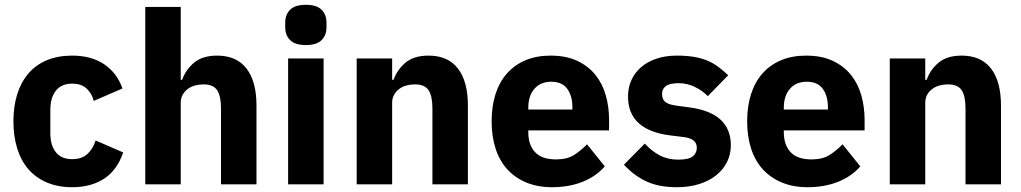

<svg xmlns="http://www.w3.org/2000/svg" viewBox="-20 -769 4259 801"><path d="M281 12Q222 12 176 -7.5Q130 -27 99 -62.5Q68 -98 52 -149Q36 -200 36 -263Q36 -326 52 -376.5Q68 -427 99 -463Q130 -499 176 -518Q222 -537 281 -537Q361 -537 414.5 -501Q468 -465 491 -400L371 -348Q364 -378 342 -399Q320 -420 281 -420Q236 -420 213 -390.5Q190 -361 190 -311V-213Q190 -163 213 -134Q236 -105 281 -105Q321 -105 344.5 -126.5Q368 -148 379 -183L494 -133Q468 -58 413.5 -23Q359 12 281 12Z M586 -740H734V-436H740Q754 -477 789 -507Q824 -537 886 -537Q967 -537 1008.5 -483Q1050 -429 1050 -329V0H902V-317Q902 -368 886 -392.5Q870 -417 829 -417Q811 -417 794 -412.5Q777 -408 763.5 -398Q750 -388 742 -373.5Q734 -359 734 -340V0H586Z M1256 -581Q1211 -581 1190.5 -601.5Q1170 -622 1170 -654V-676Q1170 -708 1190.5 -728.5Q1211 -749 1256 -749Q1301 -749 1321.5 -728.5Q1342 -708 1342 -676V-654Q1342 -622 1321.5 -601.5Q1301 -581 1256 -581ZM1182 -525H1330V0H1182Z M1468 0V-525H1616V-436H1622Q1636 -477 1671 -507Q1706 -537 1768 -537Q1849 -537 1890.5 -483Q1932 -429 1932 -329V0H1784V-317Q1784 -368 1768 -392.5Q1752 -417 1711 -417Q1693 -417 1676 -412.5Q1659 -408 1645.5 -398Q1632 -388 1624 -373.5Q1616 -359 1616 -340V0Z M2283 12Q2223 12 2176 -7.5Q2129 -27 2096.5 -62.5Q2064 -98 2047.5 -149Q2031 -200 2031 -263Q2031 -325 2047 -375.5Q2063 -426 2094.5 -462Q2126 -498 2172 -517.5Q2218 -537 2277 -537Q2342 -537 2388.5 -515Q2435 -493 2464.5 -456Q2494 -419 2507.5 -370.5Q2521 -322 2521 -269V-225H2184V-217Q2184 -165 2212 -134.5Q2240 -104 2300 -104Q2346 -104 2375 -122.5Q2404 -141 2429 -167L2503 -75Q2468 -34 2411.5 -11Q2355 12 2283 12ZM2280 -428Q2235 -428 2209.5 -398.5Q2184 -369 2184 -320V-312H2368V-321Q2368 -369 2346.5 -398.5Q2325 -428 2280 -428Z M2804 12Q2728 12 2676 -12.5Q2624 -37 2583 -82L2670 -170Q2698 -139 2732 -121Q2766 -103 2809 -103Q2853 -103 2870 -116.5Q2887 -130 2887 -153Q2887 -190 2834 -197L2777 -204Q2600 -226 2600 -366Q2600 -404 2614.5 -435.5Q2629 -467 2655.5 -489.5Q2682 -512 2719.5 -524.5Q2757 -537 2804 -537Q2845 -537 2876.5 -531.5Q2908 -526 2932.5 -515.5Q2957 -505 2977.5 -489.5Q2998 -474 3018 -455L2933 -368Q2908 -393 2876.5 -407.5Q2845 -422 2812 -422Q2774 -422 2758 -410Q2742 -398 2742 -378Q2742 -357 2753.5 -345.5Q2765 -334 2797 -329L2856 -321Q3029 -298 3029 -163Q3029 -125 3013 -93Q2997 -61 2967.5 -37.5Q2938 -14 2896.5 -1Q2855 12 2804 12Z M3349 12Q3289 12 3242 -7.5Q3195 -27 3162.5 -62.5Q3130 -98 3113.5 -149Q3097 -200 3097 -263Q3097 -325 3113 -375.5Q3129 -426 3160.5 -462Q3192 -498 3238 -517.5Q3284 -537 3343 -537Q3408 -537 3454.5 -515Q3501 -493 3530.5 -456Q3560 -419 3573.5 -370.5Q3587 -322 3587 -269V-225H3250V-217Q3250 -165 3278 -134.5Q3306 -104 3366 -104Q3412 -104 3441 -122.5Q3470 -141 3495 -167L3569 -75Q3534 -34 3477.5 -11Q3421 12 3349 12ZM3346 -428Q3301 -428 3275.5 -398.5Q3250 -369 3250 -320V-312H3434V-321Q3434 -369 3412.5 -398.5Q3391 -428 3346 -428Z M3692 0V-525H3840V-436H3846Q3860 -477 3895 -507Q3930 -537 3992 -537Q4073 -537 4114.5 -483Q4156 -429 4156 -329V0H4008V-317Q4008 -368 3992 -392.5Q3976 -417 3935 -417Q3917 -417 3900 -412.5Q3883 -408 3869.5 -398Q3856 -388 3848 -373.5Q3840 -359 3840 -340V0Z"/></svg>

Font: IBM Plex Sans Devanagari
Style: Bold
Weight: 700
Designer: Mike Abbink, Paul van der Laan, Pieter van Rosmalen, Erin McLaughlin
Foundry: Bold Monday
Version: Version 1.1